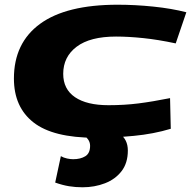

<svg xmlns="http://www.w3.org/2000/svg" viewBox="-20 -574 812 814"><path d="M383 10Q205 10 122 -55Q39 -120 39 -241Q39 -392 150 -473Q261 -554 479 -554Q553 -554 630.5 -546Q708 -538 770 -522L725 -390Q650 -406 587 -412.5Q524 -419 472 -419Q362 -419 305 -376Q248 -333 248 -261Q248 -196 298 -162Q348 -128 440 -128Q507 -128 566.5 -135.5Q626 -143 701 -158L704 -28Q631 -6 547.5 2Q464 10 383 10ZM214 200 238 88Q250 95 264.5 98Q279 101 290 101Q321 101 341.5 88.5Q362 76 362 44Q362 12 322 -7H487Q522 17 522 64Q522 117 495.5 151.5Q469 186 425 203Q381 220 330 220Q300 220 272.5 215.5Q245 211 214 200Z"/></svg>

Font: Georama ExtraExtended
Style: Bold Italic
Weight: 700
Width: 8
Italic angle: -9°
Designer: Jean-Baptiste Levee
Foundry: Production Type
Version: Version 1.000